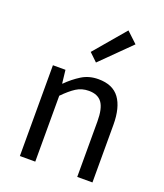

<svg xmlns="http://www.w3.org/2000/svg" viewBox="-156 -976 923 1079"><g transform="rotate(20 305.0 -436.0)"><path d="M92 0V-543H167L176 -464H178Q217 -503 260.5 -530Q304 -557 360 -557Q446 -557 486 -502.5Q526 -448 526 -344V0H435V-332Q435 -409 410.5 -443Q386 -477 332 -477Q290 -477 257 -456Q224 -435 184 -394V0ZM314 -640 266 -686 424 -872 488 -812Z"/></g></svg>

Font: Noto Sans HK
Style: Regular
Weight: 400
Designer: Ryoko NISHIZUKA 西塚涼子 (kana, bopomofo & ideographs); Paul D. Hunt (Latin, Greek & Cyrillic); Sandoll Communications 산돌커뮤니
Foundry: Adobe
Version: Version 2.004-H2;hotconv 1.0.118;makeotfexe 2.5.65603